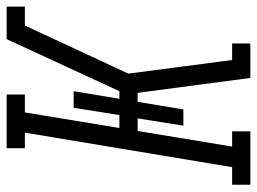

<svg xmlns="http://www.w3.org/2000/svg" viewBox="-118 -657 775 579"><g transform="rotate(-90 269.5 -367.5)"><path d="M2 0V-55H55L159 -680H112V-735H274V-680H220L173 -395H212L234 -533H284L261 -395H284L441 -735H494L487 -691L494 -735H539V-680H482L337 -368L378 -55H428V0H372L380 -44L372 0H324L279 -340H252L229 -202H180L202 -340H164L117 -55H163V0Z"/></g></svg>

Font: Iosevka Slab Light Oblique
Style: Regular
Weight: 300
Italic angle: -9°
Monospace: yes
Designer: Belleve Invis
Foundry: Belleve Invis
Version: Version 11.1.1; ttfautohint (v1.8.3)